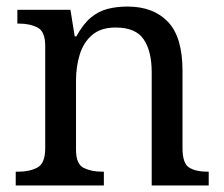

<svg xmlns="http://www.w3.org/2000/svg" viewBox="-20 -566 685 586"><path d="M28 0V-42H36Q70 -42 94 -54.5Q118 -67 118 -114V-426Q118 -470 94.5 -482Q71 -494 38 -494H33V-536H195L208 -455H213Q234 -493 257.5 -512.5Q281 -532 309 -539Q337 -546 369 -546Q448 -546 492.5 -499.5Q537 -453 537 -350V-114Q537 -67 557.5 -54.5Q578 -42 612 -42H617V0H443V-345Q443 -410 418.5 -446Q394 -482 333 -482Q288 -482 261.5 -459.5Q235 -437 223.5 -400Q212 -363 212 -320V-109Q212 -65 235.5 -53.5Q259 -42 292 -42H297V0Z"/></svg>

Font: Noto Serif Khojki
Style: Regular
Weight: 400
Designer: Juan Bruce
Version: Version 2.002